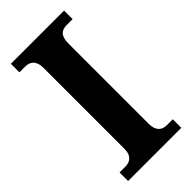

<svg xmlns="http://www.w3.org/2000/svg" viewBox="-226 -770 827 827"><g transform="rotate(-45 187.5 -357.0)"><path d="M26 0H350V-52H314C286 -52 263 -67 263 -111V-600C263 -649 284 -662 314 -662H350V-714H26V-662H61C88 -662 113 -649 113 -601V-110C113 -65 88 -52 61 -52H26Z"/></g></svg>

Font: Noto Serif Hebrew SemiCondensed
Style: Bold
Weight: 700
Width: 4
Designer: Monotype Design Team
Foundry: Monotype Imaging Inc.
Version: Version 2.004